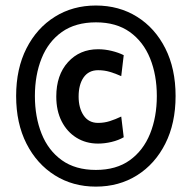

<svg xmlns="http://www.w3.org/2000/svg" viewBox="-20 -713 695 696"><path d="M327.5 -36.5Q244 -36.5 178.8 -77.5Q113.5 -118.5 76 -192.2Q38.5 -266 38.5 -365Q38.5 -464 76 -537.8Q113.5 -611.5 178.8 -652.2Q244 -693 327.5 -693Q411.5 -693 476.8 -652.2Q542 -611.5 579.2 -537.8Q616.5 -464 616.5 -365Q616.5 -266 579.2 -192.2Q542 -118.5 476.8 -77.5Q411.5 -36.5 327.5 -36.5ZM335.5 -192.5Q291.5 -192.5 257.2 -213.8Q223 -235 203.5 -273.2Q184 -311.5 184 -363Q184 -441 226.5 -487.8Q269 -534.5 335.5 -534.5Q360 -534.5 384.8 -528.5Q409.5 -522.5 428.5 -513L419.5 -437Q398.5 -446.5 378.2 -452.5Q358 -458.5 335.5 -458.5Q301.5 -458.5 283.2 -432.5Q265 -406.5 265 -363Q265 -321.5 283.2 -294.5Q301.5 -267.5 335.5 -267.5Q358 -267.5 378.2 -274Q398.5 -280.5 419.5 -290.5L428.5 -215.5Q409.5 -204.5 384.5 -198.5Q359.5 -192.5 335.5 -192.5ZM327.5 -97Q401.5 -97 450.5 -132.2Q499.5 -167.5 524 -228.2Q548.5 -289 548.5 -365Q548.5 -441 524 -501.5Q499.5 -562 450.5 -597Q401.5 -632 328 -632Q253.5 -632 204.2 -597Q155 -562 130.8 -501.5Q106.5 -441 106.5 -365Q106.5 -289 130.8 -228.2Q155 -167.5 204.2 -132.2Q253.5 -97 327.5 -97Z"/></svg>

Font: Cabin SemiCondensed SemiBold
Style: Regular
Weight: 600
Width: 4
Designer: Pablo Impallari
Foundry: Pablo Impallari. http://www.impallari.com Igino Marini. http://www.ikern.com
Version: Version 3.001